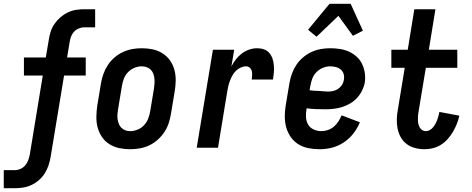

<svg xmlns="http://www.w3.org/2000/svg" viewBox="-68 -784 2505 1019"><path d="M-48 215V119H11Q26 119 40.5 112.5Q55 106 65.5 94Q76 82 81.5 67Q87 52 90 37L159 -383H59V-479H175L191 -573Q194 -595 201 -616.5Q208 -638 221.5 -657.5Q235 -677 253 -692.5Q271 -708 292 -718Q313 -728 335 -731.5Q357 -735 379 -735H437V-639H379Q364 -639 349 -632.5Q334 -626 323.5 -614Q313 -602 308 -587Q303 -572 301 -557L288 -479H387V-383H272L200 53Q196 75 188.5 96.5Q181 118 168.5 137.5Q156 157 138 172.5Q120 188 98.5 198Q77 208 54.5 211.5Q32 215 11 215Z M623 8Q593 8 564.5 2Q536 -4 512.5 -19Q489 -34 473.5 -56.5Q458 -79 450.5 -106.5Q443 -134 443.5 -163.5Q444 -193 448 -222L468 -342Q472 -367 481 -392Q490 -417 504.5 -439Q519 -461 540 -479Q561 -497 585 -508Q609 -519 634 -523.5Q659 -528 684 -528Q714 -528 742.5 -522Q771 -516 794.5 -501Q818 -486 834 -463.5Q850 -441 857.5 -413.5Q865 -386 864.5 -356.5Q864 -327 859 -298L839 -178Q835 -153 826.5 -128Q818 -103 803 -81Q788 -59 767.5 -41Q747 -23 723 -12Q699 -1 673.5 3.5Q648 8 623 8ZM623 -88Q642 -88 662 -96Q682 -104 696.5 -119.5Q711 -135 718.5 -154.5Q726 -174 729 -193L749 -313Q751 -327 752 -340.5Q753 -354 751.5 -367.5Q750 -381 745.5 -393Q741 -405 732 -414Q723 -423 710.5 -427.5Q698 -432 684 -432Q665 -432 645.5 -424Q626 -416 611 -400.5Q596 -385 589 -365.5Q582 -346 579 -327L559 -207Q557 -193 555.5 -179.5Q554 -166 556 -152.5Q558 -139 562.5 -127Q567 -115 576 -106Q585 -97 597 -92.5Q609 -88 623 -88Z M976 0 1062 -520H1175L1160 -431Q1170 -451 1184 -469Q1198 -487 1216 -500.5Q1234 -514 1255 -521Q1276 -528 1297 -528Q1316 -528 1333 -522Q1350 -516 1361.5 -502.5Q1373 -489 1378.5 -472Q1384 -455 1385.5 -436.5Q1387 -418 1385.5 -399.5Q1384 -381 1381 -362H1268Q1269 -373 1270 -384.5Q1271 -396 1268.5 -406.5Q1266 -417 1257.5 -424.5Q1249 -432 1238 -432Q1224 -432 1209.5 -425.5Q1195 -419 1184 -408Q1173 -397 1165.5 -383.5Q1158 -370 1152.5 -355.5Q1147 -341 1143.5 -326.5Q1140 -312 1138 -298L1089 0Z M1629 8Q1599 8 1570 2.5Q1541 -3 1517 -17.5Q1493 -32 1476.5 -55Q1460 -78 1452 -105Q1444 -132 1443.5 -162Q1443 -192 1448 -222L1468 -342Q1472 -367 1481 -392Q1490 -417 1504.5 -439Q1519 -461 1540 -479Q1561 -497 1585 -508Q1609 -519 1634 -523.5Q1659 -528 1684 -528Q1711 -528 1736.5 -524Q1762 -520 1784 -510Q1806 -500 1824.5 -483.5Q1843 -467 1853.5 -445Q1864 -423 1868 -397.5Q1872 -372 1868 -346Q1864 -324 1853.5 -303Q1843 -282 1827 -264.5Q1811 -247 1790.5 -235Q1770 -223 1747.5 -216Q1725 -209 1703 -206.5Q1681 -204 1659 -204Q1633 -204 1608.5 -205Q1584 -206 1559 -209V-207Q1555 -185 1556 -163Q1557 -141 1567 -123.5Q1577 -106 1596.5 -97Q1616 -88 1638 -88Q1655 -88 1672.5 -94Q1690 -100 1704 -112Q1718 -124 1728 -139.5Q1738 -155 1745 -172L1842 -135Q1829 -103 1807.5 -75.5Q1786 -48 1757 -28.5Q1728 -9 1695 -0.5Q1662 8 1629 8ZM1672 -298Q1686 -298 1700 -301Q1714 -304 1726.5 -312.5Q1739 -321 1747 -333.5Q1755 -346 1757 -360Q1760 -376 1756 -390.5Q1752 -405 1741 -414.5Q1730 -424 1715 -428Q1700 -432 1684 -432Q1665 -432 1645.5 -424Q1626 -416 1611 -400.5Q1596 -385 1589 -365.5Q1582 -346 1579 -327L1575 -305Q1587 -303 1599 -302.5Q1611 -302 1623.5 -301.5Q1636 -301 1648 -299.5Q1660 -298 1672 -298ZM1612 -589 1567 -626 1681 -764H1793L1858 -621L1805 -594L1728 -700Z M2185 8Q2159 8 2134.5 1.5Q2110 -5 2090.5 -19.5Q2071 -34 2059 -55.5Q2047 -77 2042 -102Q2037 -127 2038 -153Q2039 -179 2044 -205L2080 -424H2009V-520H2096L2131 -735H2243L2208 -520H2359V-424H2192L2153 -189Q2151 -179 2150.5 -168Q2150 -157 2150 -146.5Q2150 -136 2152.5 -126Q2155 -116 2160 -107Q2165 -98 2173.5 -93Q2182 -88 2193 -88Q2203 -88 2213.5 -94Q2224 -100 2231 -109Q2238 -118 2243.5 -128Q2249 -138 2252.5 -148Q2256 -158 2259 -168.5Q2262 -179 2264 -190L2370 -170Q2365 -148 2356.5 -126.5Q2348 -105 2336 -84.5Q2324 -64 2308 -46Q2292 -28 2272 -15.5Q2252 -3 2229.5 2.5Q2207 8 2185 8Z"/></svg>

Font: Iosevka Custom
Style: Bold Italic
Weight: 700
Italic angle: -9°
Designer: Belleve Invis
Foundry: Belleve Invis
Version: Version 30.3.1; ttfautohint (v1.8.3)